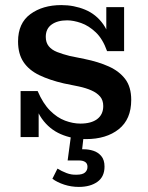

<svg xmlns="http://www.w3.org/2000/svg" viewBox="-20 -539 582 755"><path d="M318 8Q264 8 219 -11.5Q174 -31 144.5 -72.5Q115 -114 109 -181H128Q149 -132 177 -104Q205 -76 236 -64.5Q267 -53 296 -53Q339 -53 362.5 -71Q386 -89 386 -122Q386 -145 373.5 -159.5Q361 -174 339.5 -183.5Q318 -193 290 -199L231 -211Q175 -224 134.5 -243.5Q94 -263 72.5 -295Q51 -327 51 -376Q51 -448 99.5 -483.5Q148 -519 221 -519Q271 -519 314.5 -501Q358 -483 386 -443.5Q414 -404 420 -338H401Q384 -386 356.5 -412Q329 -438 299 -448.5Q269 -459 244 -459Q206 -459 183 -442.5Q160 -426 160 -394Q160 -372 171.5 -357.5Q183 -343 204.5 -334.5Q226 -326 254 -319L313 -307Q367 -296 408 -277.5Q449 -259 472.5 -228Q496 -197 496 -146Q496 -70 447 -31Q398 8 318 8ZM61 0V-181H109L132 -143V0ZM420 -338 398 -376V-511H468V-338ZM290 196Q260 196 232.5 187Q205 178 186 164L206 124Q222 134 241.5 141.5Q261 149 281 148Q304 148 314 139.5Q324 131 324 117Q324 104 315 98Q306 92 291 92H246L259 -5H309L303 48H310Q329 48 347.5 54Q366 60 378.5 75Q391 90 391 116Q391 156 363 176Q335 196 290 196Z"/></svg>

Font: Montagu Slab 120pt Medium
Style: Regular
Weight: 500
Designer: Florian Karsten
Foundry: Florian Karsten
Version: Version 1.000